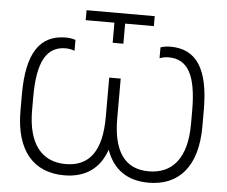

<svg xmlns="http://www.w3.org/2000/svg" viewBox="-57 -926 1182 999"><g transform="rotate(5 533.5 -426.0)"><path d="M505 -702H561V-807H711V-859H355V-807H505ZM313 7C422 7 498 -44 533 -146C569 -44 644 7 754 7C911 7 1008 -98 1008 -308V-395C1008 -607 944 -708 807 -708C788 -708 769 -705 755 -700V-643C768 -648 785 -652 802 -652C903 -652 948 -570 948 -386V-316C948 -139 874 -52 750 -52C627 -52 563 -137 563 -313V-520H503V-313C503 -137 440 -52 316 -52C192 -52 118 -139 118 -316V-386C118 -570 165 -652 264 -652C282 -652 299 -648 311 -643V-700C297 -705 278 -708 260 -708C123 -708 58 -607 58 -395V-308C58 -98 155 7 313 7Z"/></g></svg>

Font: Fixel Text Light
Style: Regular
Weight: 300
Width: 4
Designer: AlfaBravo + MacPaw
Foundry: Kyrylo Tkachov, Marchela Mozhyna, Serhii Makarenko, Maria Weinstein, Zakhar Kryvoshyya
Version: Version 1.211